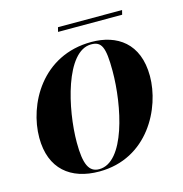

<svg xmlns="http://www.w3.org/2000/svg" viewBox="-99 -737 801 839"><g transform="rotate(-15 301.5 -318.0)"><path d="M232 -626H522L527 -646H237ZM249 10C469 10 570 -192 570 -336C570 -485 476 -546 361 -546C137 -546 33 -350 33 -200C33 -59 120 10 249 10ZM251 0C205 0 186 -39 186 -138C186 -288 242 -536 357 -536C404 -536 418 -509 418 -400C418 -241 367 0 251 0Z"/></g></svg>

Font: Noto Serif Display
Style: Bold Italic
Weight: 700
Italic angle: -12°
Designer: Monotype Design Team
Foundry: Monotype Imaging Inc.
Version: Version 2.009